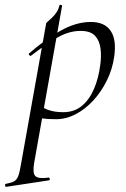

<svg xmlns="http://www.w3.org/2000/svg" viewBox="-83 -482 509 778"><path d="M-57.4 275Q-61.2 276 -62.3 270Q-63.4 264 -59.4 263Q-37 258.8 -25.9 252.7Q-14.8 246.6 -9 231.1Q-3.2 215.6 1.8 185L103.8 -386Q103.8 -389 111 -395.1Q118.2 -401.2 127.9 -410.4Q137.6 -419.6 145.9 -431.9Q154.2 -444.2 157.4 -459.2Q158.6 -463.2 164 -462.2Q169.4 -461.2 168.4 -457.2L55.4 178Q48.4 218.6 59.9 231Q71.4 243.4 112.8 237.8Q116.8 236.2 118.4 242Q120 247.8 115 248.8ZM145 1Q108 1 89.5 -2Q71 -5 57 -8L67 -60.4Q86.4 -46.8 111.4 -37.1Q136.4 -27.4 173.2 -27.4Q217.6 -27.4 248.2 -52.5Q278.8 -77.6 297.7 -121.4Q316.6 -165.2 323.4 -220Q328.2 -254.4 324.3 -285.6Q320.4 -316.8 302.3 -336.8Q284.2 -356.8 243.2 -356.8Q196.8 -356.8 150.2 -330.1Q103.6 -303.4 42.4 -256Q39.2 -254.4 35.3 -259Q31.4 -263.6 34.6 -265.2Q94.6 -318.2 159.1 -355.6Q223.6 -393 285 -393Q341 -393 365.4 -357Q389.8 -321 379.8 -253Q372.8 -202 350.1 -156Q327.4 -110 294.7 -74.5Q262 -39 223.2 -19Q184.4 1 145 1Z"/></svg>

Font: Cormorant Light
Style: Italic
Weight: 300
Italic angle: -10°
Designer: Christian Thalmann (Catharsis Fonts)
Foundry: Catharsis Fonts
Version: Version 4.000